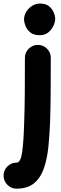

<svg xmlns="http://www.w3.org/2000/svg" viewBox="-102 -806 348 1102"><path d="M115.2 -548.3Q146 -548.3 167.7 -526.6Q189.5 -504.9 189.5 -474.1Q189.5 -361.8 188.7 -270.5Q188 -179.2 185.5 -106.9Q182.6 -33.2 175.8 35.6Q168.9 104.5 150.4 158.9Q131.8 213.4 94.2 245.1Q56.6 276.9 -7.3 276.9Q-37.6 276.9 -59.6 254.6Q-81.5 232.4 -81.5 202.1Q-81.5 171.4 -59.6 149.4Q-37.6 127.4 -7.3 127.4Q16.6 127.4 25.1 68.4Q33.7 9.3 37.1 -112.8Q39.6 -182.6 40.3 -272.2Q41 -361.8 41 -474.1Q41 -504.9 63 -526.6Q85 -548.3 115.2 -548.3ZM36.1 -694.8Q36.1 -717.8 48.8 -738.5Q61.5 -759.3 82.5 -772.5Q103.5 -785.6 128.4 -785.6Q160.2 -785.6 179 -770.5Q197.8 -755.4 206.3 -734.9Q214.8 -714.4 214.8 -698.2Q214.8 -680.2 204.8 -658Q194.8 -635.7 175 -619.9Q155.3 -604 126 -604Q91.3 -604 71.8 -620.1Q52.2 -636.2 44.2 -657.5Q36.1 -678.7 36.1 -694.8Z"/></svg>

Font: Mikhak-FD ExtraBold
Style: Regular
Weight: 800
Designer: Amin Abedi
Version: Version 3.2